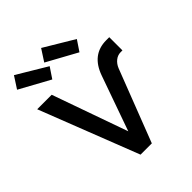

<svg xmlns="http://www.w3.org/2000/svg" viewBox="-273 -1187 1349 1349"><g transform="rotate(-45 402.0 -512.0)"><path d="M41 -936 98 -1024 320 -891 267 -812ZM311 -936 368 -1024 590 -891 537 -812ZM332 0 44 -739H188L387 -177L532 -586Q586 -739 730 -739H760V-608H742Q713 -608 689 -589Q665 -570 652 -538L444 0Z"/></g></svg>

Font: Involve
Style: Bold
Weight: 700
Designer: Stefan Peev
Foundry: Context Ltd.
Version: Version 1.001